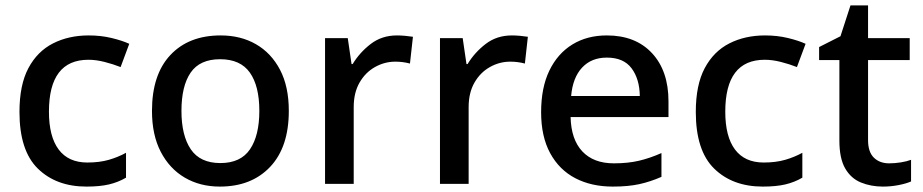

<svg xmlns="http://www.w3.org/2000/svg" viewBox="-20 -680 3414 710"><path d="M300 10Q188 10 120 -56.5Q52 -123 52 -266Q52 -366 85 -428Q118 -490 176 -519.5Q234 -549 308 -549Q353 -549 392.5 -539.5Q432 -530 458 -518L426 -432Q398 -443 366.5 -451Q335 -459 307 -459Q161 -459 161 -267Q161 -175 197 -127Q233 -79 303 -79Q348 -79 382.5 -89Q417 -99 446 -115V-23Q417 -6 383 2Q349 10 300 10Z M1048 -270Q1048 -136 979 -63Q910 10 793 10Q720 10 663.5 -23Q607 -56 574.5 -118.5Q542 -181 542 -270Q542 -404 610 -476.5Q678 -549 796 -549Q870 -549 926.5 -516.5Q983 -484 1015.5 -422Q1048 -360 1048 -270ZM651 -270Q651 -179 685.5 -128Q720 -77 795 -77Q870 -77 904.5 -128Q939 -179 939 -270Q939 -362 904 -411.5Q869 -461 794 -461Q719 -461 685 -411.5Q651 -362 651 -270Z M1448 -549Q1462 -549 1478.5 -547.5Q1495 -546 1507 -544L1496 -445Q1470 -452 1442 -452Q1402 -452 1366.5 -432Q1331 -412 1309.5 -374.5Q1288 -337 1288 -284V0H1182V-539H1266L1280 -443H1284Q1310 -486 1351 -517.5Q1392 -549 1448 -549Z M1873 -549Q1887 -549 1903.5 -547.5Q1920 -546 1932 -544L1921 -445Q1895 -452 1867 -452Q1827 -452 1791.5 -432Q1756 -412 1734.5 -374.5Q1713 -337 1713 -284V0H1607V-539H1691L1705 -443H1709Q1735 -486 1776 -517.5Q1817 -549 1873 -549Z M2224 -549Q2330 -549 2391 -483.5Q2452 -418 2452 -305V-247H2090Q2092 -164 2133.5 -120Q2175 -76 2250 -76Q2302 -76 2342.5 -85.5Q2383 -95 2426 -114V-26Q2385 -8 2344 1Q2303 10 2246 10Q2167 10 2107.5 -21Q2048 -52 2014.5 -113.5Q1981 -175 1981 -265Q1981 -356 2011.5 -419Q2042 -482 2096.5 -515.5Q2151 -549 2224 -549ZM2224 -467Q2167 -467 2132.5 -430Q2098 -393 2092 -325H2346Q2345 -388 2315.5 -427.5Q2286 -467 2224 -467Z M2801 10Q2689 10 2621 -56.5Q2553 -123 2553 -266Q2553 -366 2586 -428Q2619 -490 2677 -519.5Q2735 -549 2809 -549Q2854 -549 2893.5 -539.5Q2933 -530 2959 -518L2927 -432Q2899 -443 2867.5 -451Q2836 -459 2808 -459Q2662 -459 2662 -267Q2662 -175 2698 -127Q2734 -79 2804 -79Q2849 -79 2883.5 -89Q2918 -99 2947 -115V-23Q2918 -6 2884 2Q2850 10 2801 10Z M3268 -76Q3289 -76 3311 -79.5Q3333 -83 3349 -89V-9Q3331 -1 3302.5 4.5Q3274 10 3245 10Q3201 10 3164 -5Q3127 -20 3105.5 -57Q3084 -94 3084 -160V-458H3009V-506L3088 -546L3125 -660H3190V-539H3344V-458H3190V-162Q3190 -118 3211.5 -97Q3233 -76 3268 -76Z"/></svg>

Font: Noto Sans Sinhala UI Medium
Style: Regular
Weight: 500
Designer: Jelle Bosma - Monotype Design Team
Foundry: Monotype Imaging Inc.
Version: Version 2.006; ttfautohint (v1.8.4.7-5d5b)